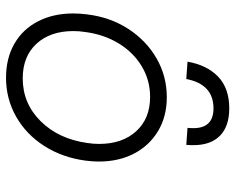

<svg xmlns="http://www.w3.org/2000/svg" viewBox="-90 -662 762 621"><g transform="rotate(90 290.5 -351.0)"><path d="M23 -207Q23 -228 26 -252Q35 -327 73 -385.5Q111 -444 168.5 -477Q226 -510 294 -510Q356 -510 403 -482Q450 -454 476 -404.5Q502 -355 502 -290Q502 -270 499 -247Q489 -172 451.5 -113.5Q414 -55 356.5 -22.5Q299 10 231 10Q168 10 121 -17Q74 -44 48.5 -93.5Q23 -143 23 -207ZM442 -253Q445 -273 445 -291Q445 -366 404 -411Q363 -456 293 -456Q239 -456 194 -429Q149 -402 120 -354.5Q91 -307 83 -246Q80 -227 80 -208Q80 -133 121 -88.5Q162 -44 233 -44Q314 -44 371.5 -102Q429 -160 442 -253ZM449 -596Q449 -581 448 -573L393 -577Q394 -584 394 -596Q394 -661 330 -661Q252 -661 235 -573L179 -577Q190 -640 227.5 -676Q265 -712 330 -712Q388 -712 418.5 -682Q449 -652 449 -596Z"/></g></svg>

Font: Bellota Text
Style: Italic
Weight: 400
Italic angle: -7.5°
Designer: Kemie Guaida
Foundry: Kemie Guaida
Version: Version 4.001